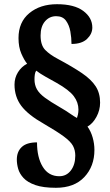

<svg xmlns="http://www.w3.org/2000/svg" viewBox="-20 -780 521 913"><path d="M246 113Q185 113 148 100Q111 87 92 66.5Q73 46 66.5 23Q60 0 60 -21Q60 -59 83.5 -81Q107 -103 156 -103Q156 -31 183.5 13.5Q211 58 262 58Q296 58 317 30.5Q338 3 338 -40Q338 -66 327 -86.5Q316 -107 283.5 -131Q251 -155 189 -191Q113 -234 81 -277Q49 -320 49 -378Q49 -410 65.5 -436.5Q82 -463 109 -477Q95 -494 81.5 -525Q68 -556 68 -599Q68 -675 119.5 -717.5Q171 -760 251 -760Q333 -760 376 -728Q419 -696 419 -649Q419 -619 394 -595Q369 -571 320 -571Q320 -600 314.5 -630.5Q309 -661 293.5 -682Q278 -703 247 -703Q215 -703 194 -678.5Q173 -654 173 -611Q173 -565 195 -542.5Q217 -520 255 -500Q326 -462 370 -432Q414 -402 435 -369.5Q456 -337 456 -292Q456 -256 438.5 -224Q421 -192 396 -178Q412 -156 420.5 -126.5Q429 -97 429 -67Q429 11 381 62Q333 113 246 113ZM346 -219Q348 -224 350.5 -235Q353 -246 353 -259Q353 -293 331 -322.5Q309 -352 249 -386Q222 -401 197 -415Q172 -429 152 -444Q147 -436 145.5 -425Q144 -414 144 -403Q144 -376 155.5 -355.5Q167 -335 193.5 -315.5Q220 -296 265 -270Q296 -252 313.5 -239.5Q331 -227 346 -219Z"/></svg>

Font: Noto Serif Tamil Condensed Black
Style: Italic
Weight: 900
Width: 3
Italic angle: -12°
Designer: Indian Type Foundry, Tom Grace, and the Monotype Design Team
Foundry: Monotype Imaging Inc.
Version: Version 2.003; ttfautohint (v1.8.4.7-5d5b)